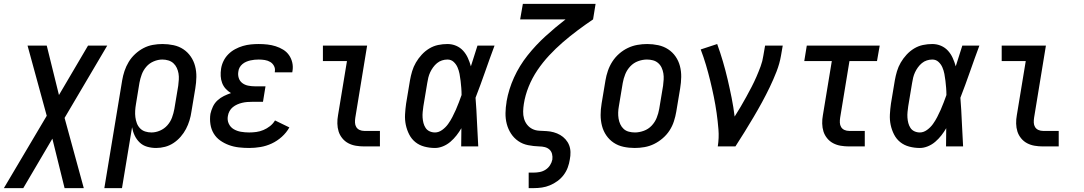

<svg xmlns="http://www.w3.org/2000/svg" viewBox="-68 -755 5588 990"><path d="M-48 215 173 -158 74 -520H173L236 -265L386 -520H485L265 -147L364 215H265L202 -40L52 215Z M470 215 562 -341Q566 -365 574 -389Q582 -413 595.5 -435.5Q609 -458 629 -476.5Q649 -495 672 -507Q695 -519 720 -523.5Q745 -528 770 -528Q799 -528 827 -522Q855 -516 877.5 -501Q900 -486 915.5 -463.5Q931 -441 938 -414Q945 -387 944.5 -358Q944 -329 939 -299L919 -179Q916 -157 909 -134Q902 -111 891 -90Q880 -69 863.5 -50Q847 -31 826.5 -17.5Q806 -4 783 2Q760 8 737 8Q713 8 690.5 1.5Q668 -5 652 -20.5Q636 -36 626.5 -56Q617 -76 613 -99L561 215ZM713 -72Q735 -72 757 -81.5Q779 -91 795 -109Q811 -127 819 -149Q827 -171 831 -193L851 -313Q853 -329 854 -345Q855 -361 852.5 -376Q850 -391 843.5 -405Q837 -419 826 -429Q815 -439 800 -443.5Q785 -448 769 -448Q769 -448 769 -448Q769 -448 769 -448Q747 -448 724.5 -438.5Q702 -429 686.5 -411Q671 -393 663 -371.5Q655 -350 651 -328L633 -218Q630 -201 629 -184Q628 -167 630 -151Q632 -135 637.5 -120Q643 -105 654 -93.5Q665 -82 680.5 -77Q696 -72 713 -72Z M1217 8Q1190 8 1163.5 5Q1137 2 1112.5 -7Q1088 -16 1067.5 -30.5Q1047 -45 1034 -66.5Q1021 -88 1017 -114.5Q1013 -141 1017 -168Q1021 -186 1029.5 -204.5Q1038 -223 1053 -237Q1068 -251 1086.5 -260Q1105 -269 1123 -275Q1108 -284 1096 -297Q1084 -310 1077.5 -327Q1071 -344 1070 -362.5Q1069 -381 1072 -401Q1075 -421 1084.5 -440.5Q1094 -460 1109.5 -475.5Q1125 -491 1144.5 -501.5Q1164 -512 1184.5 -518Q1205 -524 1225.5 -526Q1246 -528 1266 -528Q1289 -528 1311 -525.5Q1333 -523 1353.5 -516.5Q1374 -510 1392 -499Q1410 -488 1422 -471Q1434 -454 1439 -432.5Q1444 -411 1440 -388Q1440 -387 1439.5 -385Q1439 -383 1439 -382H1349Q1349 -382 1349 -383Q1349 -384 1349 -385Q1352 -401 1345 -414.5Q1338 -428 1325.5 -435.5Q1313 -443 1297.5 -445.5Q1282 -448 1266 -448Q1255 -448 1244.5 -447Q1234 -446 1223 -443.5Q1212 -441 1201.5 -436.5Q1191 -432 1182 -424.5Q1173 -417 1167.5 -407Q1162 -397 1161 -386Q1158 -369 1163 -353Q1168 -337 1181 -327Q1194 -317 1211 -313.5Q1228 -310 1245 -310H1301L1288 -230H1232Q1219 -230 1206.5 -229Q1194 -228 1181 -225Q1168 -222 1155.5 -216.5Q1143 -211 1132.5 -202.5Q1122 -194 1115.5 -182Q1109 -170 1107 -157Q1103 -136 1111.5 -117.5Q1120 -99 1137 -89Q1154 -79 1174.5 -75.5Q1195 -72 1217 -72Q1235 -72 1253.5 -74.5Q1272 -77 1290 -84.5Q1308 -92 1324 -104.5Q1340 -117 1350 -134L1424 -98Q1409 -71 1385 -49.5Q1361 -28 1333 -15Q1305 -2 1275.5 3Q1246 8 1217 8Z M1810 0Q1788 0 1767 -3.5Q1746 -7 1728 -16.5Q1710 -26 1697 -42Q1684 -58 1678 -77Q1672 -96 1671.5 -118Q1671 -140 1675 -161L1721 -440H1597V-520H1825L1764 -148Q1762 -135 1762.5 -122.5Q1763 -110 1769 -100Q1775 -90 1786 -85Q1797 -80 1810 -80H1891V0Z M2175 8Q2147 8 2120.5 1Q2094 -6 2074 -22Q2054 -38 2042 -61.5Q2030 -85 2024.5 -111Q2019 -137 2020.5 -165Q2022 -193 2026 -221L2046 -341Q2050 -364 2057 -387.5Q2064 -411 2076.5 -432.5Q2089 -454 2106.5 -473Q2124 -492 2145.5 -505Q2167 -518 2191 -523Q2215 -528 2239 -528Q2263 -528 2284 -519Q2305 -510 2320 -493.5Q2335 -477 2344.5 -456Q2354 -435 2360 -413Q2369 -440 2377 -466.5Q2385 -493 2394 -520H2482Q2457 -453 2433.5 -385.5Q2410 -318 2384 -251Q2389 -188 2391.5 -125.5Q2394 -63 2398 0H2310Q2310 -23 2310.5 -46.5Q2311 -70 2311 -94Q2300 -75 2286 -57Q2272 -39 2254.5 -24Q2237 -9 2216 -0.5Q2195 8 2175 8ZM2175 -72Q2194 -72 2212 -85Q2230 -98 2242.5 -115.5Q2255 -133 2264.5 -151.5Q2274 -170 2282.5 -189Q2291 -208 2298 -227Q2305 -246 2312 -265Q2312 -284 2310.5 -302Q2309 -320 2307 -338Q2305 -356 2301.5 -374Q2298 -392 2291 -408Q2284 -424 2271 -436Q2258 -448 2239 -448Q2225 -448 2211 -443.5Q2197 -439 2185.5 -429.5Q2174 -420 2165 -407.5Q2156 -395 2150 -382Q2144 -369 2140.5 -355Q2137 -341 2135 -327L2115 -207Q2113 -193 2111.5 -178Q2110 -163 2111 -148.5Q2112 -134 2115.5 -120.5Q2119 -107 2126.5 -95.5Q2134 -84 2147 -78Q2160 -72 2175 -72Z M2658 215V135H2684Q2699 135 2715 132Q2731 129 2745 120Q2759 111 2768 97Q2777 83 2780 68Q2782 53 2778.5 39Q2775 25 2765 16Q2755 7 2741 3.5Q2727 0 2713 0Q2683 -1 2655 -6.5Q2627 -12 2604.5 -27.5Q2582 -43 2567 -66Q2552 -89 2545 -116Q2538 -143 2538.5 -172Q2539 -201 2544 -230Q2544 -231 2544 -231.5Q2544 -232 2544 -232Q2555 -295 2582.5 -355.5Q2610 -416 2652 -469Q2694 -522 2744.5 -568Q2795 -614 2848 -655H2614L2628 -735H3003L2990 -655Q2950 -628 2910.5 -598.5Q2871 -569 2834 -537Q2797 -505 2763.5 -469Q2730 -433 2703 -393Q2676 -353 2658 -308.5Q2640 -264 2633 -219Q2630 -200 2629.5 -180.5Q2629 -161 2634 -143.5Q2639 -126 2650 -112Q2661 -98 2677 -90Q2693 -82 2712 -81Q2731 -80 2750 -79Q2769 -78 2787 -73Q2805 -68 2820.5 -59Q2836 -50 2848 -36.5Q2860 -23 2866.5 -6.5Q2873 10 2873.5 29Q2874 48 2870 68Q2867 88 2859.5 108.5Q2852 129 2838.5 147Q2825 165 2806.5 178.5Q2788 192 2767.5 200.5Q2747 209 2726 212Q2705 215 2684 215Z M3205 8Q3175 8 3147 2Q3119 -4 3096.5 -19Q3074 -34 3058.5 -56.5Q3043 -79 3036 -106Q3029 -133 3029 -162Q3029 -191 3034 -221L3054 -341Q3058 -365 3066.5 -390Q3075 -415 3089.5 -437.5Q3104 -460 3124.5 -478Q3145 -496 3169 -507.5Q3193 -519 3218.5 -523.5Q3244 -528 3269 -528Q3298 -528 3326 -522Q3354 -516 3377 -501Q3400 -486 3415.5 -463.5Q3431 -441 3438 -414Q3445 -387 3444.5 -358Q3444 -329 3439 -299L3419 -179Q3415 -155 3407 -130Q3399 -105 3384.5 -82.5Q3370 -60 3349 -42Q3328 -24 3304.5 -12.5Q3281 -1 3255.5 3.5Q3230 8 3205 8ZM3206 -72Q3228 -72 3251.5 -80.5Q3275 -89 3292 -107Q3309 -125 3318 -147.5Q3327 -170 3331 -193L3351 -313Q3353 -329 3354 -345Q3355 -361 3352.5 -376.5Q3350 -392 3343.5 -406Q3337 -420 3325.5 -430Q3314 -440 3299 -444Q3284 -448 3268 -448Q3245 -448 3222 -439.5Q3199 -431 3182 -413Q3165 -395 3156 -372.5Q3147 -350 3143 -327L3123 -207Q3120 -191 3119.5 -175Q3119 -159 3121.5 -143.5Q3124 -128 3130.5 -114Q3137 -100 3148 -90Q3159 -80 3174.5 -76Q3190 -72 3206 -72Z M3633 0Q3640 -44 3636.5 -87.5Q3633 -131 3627 -173Q3621 -215 3612.5 -256.5Q3604 -298 3594 -339Q3584 -380 3572 -420.5Q3560 -461 3545 -500L3630 -528Q3646 -484 3659.5 -438Q3673 -392 3684 -345Q3695 -298 3704.5 -250.5Q3714 -203 3720 -154Q3736 -179 3751 -204.5Q3766 -230 3780 -255.5Q3794 -281 3807.5 -307Q3821 -333 3832.5 -359.5Q3844 -386 3854 -413Q3864 -440 3868 -468L3877 -520H3968L3959 -468Q3952 -427 3936 -386Q3920 -345 3901 -305.5Q3882 -266 3861 -227.5Q3840 -189 3817.5 -151Q3795 -113 3771.5 -75Q3748 -37 3724 0Z M4310 0Q4288 0 4267 -3.5Q4246 -7 4228 -16.5Q4210 -26 4197 -42Q4184 -58 4178 -77Q4172 -96 4171.5 -118Q4171 -140 4175 -161L4221 -440H4079L4092 -520H4468L4454 -440H4312L4264 -148Q4262 -135 4262.5 -122.5Q4263 -110 4269 -100Q4275 -90 4286 -85Q4297 -80 4310 -80H4391V0Z M4675 8Q4647 8 4620.5 1Q4594 -6 4574 -22Q4554 -38 4542 -61.5Q4530 -85 4524.5 -111Q4519 -137 4520.5 -165Q4522 -193 4526 -221L4546 -341Q4550 -364 4557 -387.5Q4564 -411 4576.5 -432.5Q4589 -454 4606.5 -473Q4624 -492 4645.5 -505Q4667 -518 4691 -523Q4715 -528 4739 -528Q4763 -528 4784 -519Q4805 -510 4820 -493.5Q4835 -477 4844.5 -456Q4854 -435 4860 -413Q4869 -440 4877 -466.5Q4885 -493 4894 -520H4982Q4957 -453 4933.5 -385.5Q4910 -318 4884 -251Q4889 -188 4891.5 -125.5Q4894 -63 4898 0H4810Q4810 -23 4810.5 -46.5Q4811 -70 4811 -94Q4800 -75 4786 -57Q4772 -39 4754.5 -24Q4737 -9 4716 -0.5Q4695 8 4675 8ZM4675 -72Q4694 -72 4712 -85Q4730 -98 4742.5 -115.5Q4755 -133 4764.5 -151.5Q4774 -170 4782.5 -189Q4791 -208 4798 -227Q4805 -246 4812 -265Q4812 -284 4810.5 -302Q4809 -320 4807 -338Q4805 -356 4801.5 -374Q4798 -392 4791 -408Q4784 -424 4771 -436Q4758 -448 4739 -448Q4725 -448 4711 -443.5Q4697 -439 4685.5 -429.5Q4674 -420 4665 -407.5Q4656 -395 4650 -382Q4644 -369 4640.5 -355Q4637 -341 4635 -327L4615 -207Q4613 -193 4611.5 -178Q4610 -163 4611 -148.5Q4612 -134 4615.5 -120.5Q4619 -107 4626.5 -95.5Q4634 -84 4647 -78Q4660 -72 4675 -72Z M5310 0Q5288 0 5267 -3.5Q5246 -7 5228 -16.5Q5210 -26 5197 -42Q5184 -58 5178 -77Q5172 -96 5171.5 -118Q5171 -140 5175 -161L5221 -440H5097V-520H5325L5264 -148Q5262 -135 5262.5 -122.5Q5263 -110 5269 -100Q5275 -90 5286 -85Q5297 -80 5310 -80H5391V0Z"/></svg>

Font: Iosevka SS04 Medium
Style: Italic
Weight: 500
Italic angle: -9°
Monospace: yes
Designer: Belleve Invis
Foundry: Belleve Invis
Version: Version 19.0.0; ttfautohint (v1.8.4)